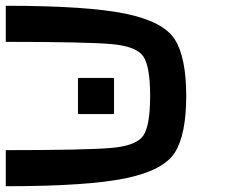

<svg xmlns="http://www.w3.org/2000/svg" viewBox="-20 -645 790 665"><path d="M375 -375V-250H250V-375ZM0 -125Q281.2 -125 367.2 -132.8Q453.1 -140.6 476.6 -175.8Q500 -210.9 500 -312.5Q500 -414.1 476.6 -449.2Q453.1 -484.4 367.2 -492.2Q281.2 -500 0 -500V-625Q281.2 -625 414.1 -597.7Q546.9 -570.3 585.9 -507.8Q625 -445.3 625 -312.5Q625 -179.7 585.9 -117.2Q546.9 -54.7 414.1 -27.3Q281.2 0 0 0Z"/></svg>

Font: CraftyPE
Style: Regular
Weight: 400
Designer: Erek Butcher
Foundry: Haunted Coop
Version: Version 0.018;April 4, 2024;FontCreator 15.0.0.2962 64-bit